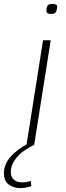

<svg xmlns="http://www.w3.org/2000/svg" viewBox="-82 -737 334 977"><path d="M186 -717Q209 -717 209 -703Q207 -679 200 -672.5Q193 -666 176 -666Q154 -666 154 -682Q155 -705 162 -711Q169 -717 186 -717ZM53 0 137 -532H176L92 0ZM64 -8 92 0Q32 29 2.5 65Q-27 101 -27 137Q-27 165 -11 178Q5 191 30 191Q53 191 75 184L77 210Q51 220 21 220Q-13 220 -37.5 202Q-62 184 -62 143Q-62 59 64 -8Z"/></svg>

Font: Georama Extended ExtraLight
Style: Italic
Weight: 200
Width: 7
Italic angle: -9°
Designer: Jean-Baptiste Levee
Foundry: Production Type
Version: Version 1.000